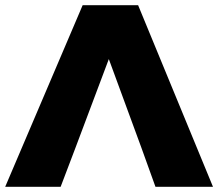

<svg xmlns="http://www.w3.org/2000/svg" viewBox="-28 -721 842 741"><path d="M518 -150 572 0H794L505 -701H291L-8 0H206L263 -150L392 -493Z"/></svg>

Font: Radio Edit
Style: P3
Weight: 800
Version: Version 3.001;PS 003.001;hotconv 1.0.70;makeotf.lib2.5.58329